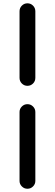

<svg xmlns="http://www.w3.org/2000/svg" viewBox="-20 -868 336 1175"><path d="M99.6 -391.6V-798.8Q99.6 -819.3 113.8 -833.5Q127.9 -847.7 147.9 -847.7Q168 -847.7 182.1 -833.5Q196.3 -819.3 196.3 -798.8V-391.6Q196.3 -371.1 182.1 -356.9Q168 -342.8 147.9 -342.8Q127.9 -342.8 113.8 -356.9Q99.6 -371.1 99.6 -391.6ZM99.6 239.3V-182.6Q99.6 -202.1 113.8 -216.3Q127.9 -230.5 147.9 -230.5Q168 -230.5 182.1 -216.3Q196.3 -202.1 196.3 -182.6V239.3Q196.3 258.8 182.1 272.9Q168 287.1 147.9 287.1Q127.9 287.1 113.8 272.9Q99.6 258.8 99.6 239.3Z"/></svg>

Font: Gen Jyuu Gothic Bold
Style: Bold
Weight: 700
Designer: [Source Han Sans]
Ryoko NISHIZUKA  (kana & ideographs); Paul D. Hunt (Latin, Greek & Cyrillic); Wenlong ZHANG  (bopomofo
Version: Version 1.002.20150607